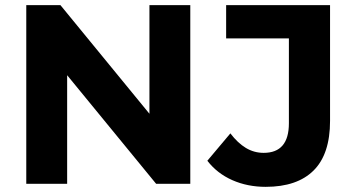

<svg xmlns="http://www.w3.org/2000/svg" viewBox="-20 -720 1390 752"><path d="M82.9 0V-700H216.6L629.9 -195.6H565.3V-700H725.3V0H591.6L178.3 -504.4H243V0ZM1020.5 11.8Q949.4 11.8 890 -14.4Q830.6 -40.6 792.1 -90.4L882.3 -197.6Q910.9 -160 943 -140.6Q975.1 -121.3 1012.6 -121.3Q1111.5 -121.3 1111.5 -237.3V-569.7H865.7V-700H1272.7V-246.5Q1272.7 -116.3 1208.3 -52.3Q1144 11.8 1020.5 11.8Z"/></svg>

Font: Montserrat Thin
Style: Regular
Weight: 100
Designer: Julieta Ulanovsky
Foundry: Julieta Ulanovsky
Version: Version 9.000